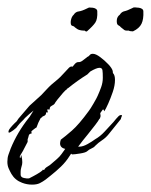

<svg xmlns="http://www.w3.org/2000/svg" viewBox="-31 -483 409 521"><path d="M298 -171Q301 -171 299 -166.5Q297 -162 297 -160L264 -119Q256 -109 246 -102.5Q236 -96 227 -87Q224 -83 217 -80Q210 -77 206 -73Q202 -69 186.5 -66.5Q171 -64 165 -64Q164 -64 162 -66L158 -60Q148 -44 134.5 -31Q121 -18 107 -7Q100 -1 92.5 4.5Q85 10 77 14Q69 18 56 18Q42 18 29 13Q10 6 0 -11Q-4 -18 -7.5 -26Q-11 -34 -11 -44Q-11 -55 -8 -63.5Q-5 -72 -2 -80Q16 -124 47 -163Q49 -165 52.5 -171Q56 -177 60 -183Q55 -179 48.5 -173.5Q42 -168 37 -163Q31 -156 27.5 -153Q24 -150 16 -140Q14 -136 5 -129.5Q-4 -123 -6 -123Q-9 -123 -7.5 -128.5Q-6 -134 10 -150Q13 -152 15 -155Q17 -158 19 -161L49 -196L81 -225Q86 -230 96.5 -241.5Q107 -253 126 -268Q131 -272 141.5 -283.5Q152 -295 156 -299Q161 -304 166 -302L170 -307Q176 -315 182 -314.5Q188 -314 195 -320L204 -327H205V-328Q210 -330 212.5 -333.5Q215 -337 221 -337Q229 -337 241 -328Q253 -319 263 -308.5Q273 -298 275 -290Q275 -288 275 -287Q275 -286 276 -284Q281 -279 281 -266Q281 -251 275 -233.5Q269 -216 262.5 -201.5Q256 -187 252 -181Q252 -181 250.5 -184.5Q249 -188 246 -183L241 -176L242 -168L240 -161H239Q236 -155 227.5 -144Q219 -133 207 -118Q201 -111 194 -102Q187 -93 181 -85H184Q194 -85 206.5 -92Q219 -99 227 -105Q241 -113 252.5 -125.5Q264 -138 277 -152Q281 -157 284 -160.5Q287 -164 291 -168Q294 -171 298 -171ZM134 -104Q145 -112 164 -128.5Q183 -145 210 -182Q214 -187 223 -202.5Q232 -218 234 -223Q239 -234 243.5 -246.5Q248 -259 248 -272Q248 -286 247 -292.5Q246 -299 239 -299Q231 -299 214 -289L206 -281Q180 -265 154 -244Q153 -243 151.5 -242.5Q150 -242 150 -240Q148 -240 140 -231Q132 -222 125 -213Q118 -204 118 -203Q116 -199 109.5 -196Q103 -193 104 -186H97L99 -178H94V-177Q94 -170 87 -168Q85 -166 85 -168Q84 -165 82.5 -164.5Q81 -164 79 -162L73 -150L68 -137Q67 -137 60.5 -132Q54 -127 54 -126L55 -121Q48 -120 47 -115Q46 -110 44 -105V-98L31 -73L25 -63Q24 -62 23 -59Q22 -56 23 -56V-55H25L26 -63Q28 -59 29 -50.5Q30 -42 29 -37Q28 -33 26.5 -27.5Q25 -22 25 -17V-9Q25 -2 34 0Q43 2 48 1Q50 0 59.5 -5Q69 -10 77.5 -15.5Q86 -21 85 -23L86 -22H89Q91 -27 98 -31Q105 -35 109 -39Q116 -45 123.5 -51.5Q131 -58 136 -65L146 -79Q132 -82 132 -94Q132 -98 134 -104ZM330 -398H328Q326 -398 322.5 -398.5Q319 -399 319 -400H312Q309 -400 306.5 -401.5Q304 -403 297 -409Q295 -412 290 -414.5Q285 -417 286 -429Q287 -438 294 -443Q299 -451 306.5 -452.5Q314 -454 328 -461Q330 -463 335 -463Q337 -463 340 -462.5Q343 -462 346 -462Q358 -460 358 -452Q359 -431 353 -418.5Q347 -406 330 -398ZM205 -398Q204 -397 201.5 -398Q199 -399 199 -400H195Q191 -400 185 -401.5Q179 -403 172 -409Q170 -412 165 -413Q160 -414 161 -426Q163 -438 169 -443Q174 -451 182.5 -452Q191 -453 205 -460Q210 -463 213 -462.5Q216 -462 221 -462Q233 -460 233 -452Q234 -431 227.5 -421.5Q221 -412 205 -398Z"/></svg>

Font: Cherish
Style: Regular
Weight: 400
Designer: Robert E. Leuschke
Foundry: Robert E. Leuschke
Version: Version 1.005